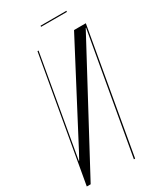

<svg xmlns="http://www.w3.org/2000/svg" viewBox="-216 -873 799 946"><g transform="rotate(-30 184.0 -400.0)"><path d="M331 -800H184L183 -794H330ZM316 -699 38 -169 16 -129H14L114 -699H108L-15 0H7L371 -679H373L253 0H260L383 -699Z"/></g></svg>

Font: Moniqa Ita Display
Style: Italic
Weight: 400
Italic angle: -10°
Designer: Rajesh Rajput
Foundry: Rajesh Rajput
Version: Version 1.000